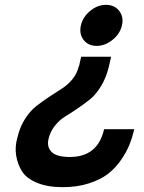

<svg xmlns="http://www.w3.org/2000/svg" viewBox="-20 -559 596 795"><path d="M269 91Q385 91 411 -24H536Q528 10 516 40Q504 70 481 103.5Q458 137 427 161Q396 185 347.5 200.5Q299 216 240 216Q177 216 133.5 198Q90 180 71.5 151Q53 122 47 85.5Q41 49 52 11Q62 -33 83.5 -66.5Q105 -100 130 -119.5Q155 -139 183.5 -158Q212 -177 236 -192Q260 -207 279.5 -230.5Q299 -254 306 -284H307L316 -324H440L431 -284Q420 -238 398.5 -202.5Q377 -167 352.5 -147.5Q328 -128 300 -109Q272 -90 249 -76Q226 -62 207 -38Q188 -14 181 16Q173 49 193.5 70Q214 91 269 91ZM473.5 -514Q493 -489 485 -454Q477 -419 446 -394Q415 -369 380 -369Q345 -369 326 -394Q307 -419 315 -454Q323 -489 353.5 -514Q384 -539 419 -539Q454 -539 473.5 -514Z"/></svg>

Font: Miedinger
Style: Bold-Italic
Weight: 700
Italic angle: -13°
Version: Version 001.000